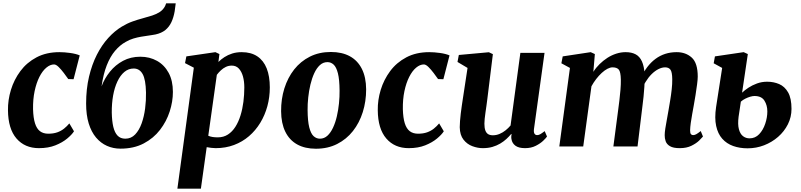

<svg xmlns="http://www.w3.org/2000/svg" viewBox="-20 -882 4824 1156"><path d="M214.5 10Q129.5 10 79.2 -48.2Q29 -106.5 28 -218Q27 -279.5 45.8 -341Q64.5 -402.5 102.8 -454Q141 -505.5 200 -536.8Q259 -568 338 -568Q367.5 -568 402 -563.2Q436.5 -558.5 460 -548.5L423 -405L391 -406Q379.5 -422.5 364 -443Q348.5 -463.5 333 -478.8Q317.5 -494 305.5 -494Q282 -494 258.8 -474.5Q235.5 -455 217.2 -419Q199 -383 188.5 -333.5Q178 -284 179 -224.5Q180.5 -172 190.8 -139.5Q201 -107 220.8 -92Q240.5 -77 270.5 -77Q301.5 -77 324.8 -85.2Q348 -93.5 365.5 -107.5Q383 -121.5 397.5 -139L425.5 -91.5Q413 -71.5 384.5 -47.8Q356 -24 313.5 -7Q271 10 214.5 10Z M1038 -862 1031.5 -813Q1025 -776.5 1011.8 -748.2Q998.5 -720 975.5 -701.2Q952.5 -682.5 916 -674.5Q906 -672.5 894 -670.8Q882 -669 869 -667Q851 -664.5 828.8 -660.8Q806.5 -657 783 -650Q759.5 -643 736.5 -629.5Q702 -610.5 672.8 -576Q643.5 -541.5 622.8 -488.8Q602 -436 591.5 -362Q609 -409.5 641.8 -450.2Q674.5 -491 720.8 -515.8Q767 -540.5 825 -540.5Q881 -540.5 925.5 -515.5Q970 -490.5 995.5 -443.2Q1021 -396 1021 -328.5Q1021 -271 1001.8 -211Q982.5 -151 943.5 -100.2Q904.5 -49.5 845 -18.2Q785.5 13 705.5 13Q661.5 13 624 -3.8Q586.5 -20.5 558.2 -54Q530 -87.5 514.2 -138.5Q498.5 -189.5 498.5 -258.5Q498.5 -346.5 516 -420.2Q533.5 -494 563.2 -552.5Q593 -611 631.8 -653.5Q670.5 -696 713 -721.5Q745 -741 777.2 -752.5Q809.5 -764 839.8 -772Q870 -780 896.2 -788.5Q922.5 -797 942.5 -810.2Q962.5 -823.5 974 -845.5L980.5 -862ZM785 -469.5Q753.5 -469.5 728.8 -448.8Q704 -428 686.8 -391.2Q669.5 -354.5 661 -306.5Q652.5 -258.5 653 -204Q654 -153 662.2 -118.2Q670.5 -83.5 688 -65.2Q705.5 -47 734.5 -47Q769.5 -47 793.8 -72.5Q818 -98 832.8 -139.2Q847.5 -180.5 853.8 -229.2Q860 -278 859 -325Q857.5 -403 838.8 -436.2Q820 -469.5 785 -469.5Z M1048 254 1147 -474.5 1094 -502 1102 -542.5 1277 -568 1301 -556.5 1295 -509Q1310.5 -524.5 1331.2 -538Q1352 -551.5 1378 -559.8Q1404 -568 1435 -568Q1491.5 -568 1529.2 -542.8Q1567 -517.5 1585.8 -470Q1604.5 -422.5 1604.5 -356Q1604.5 -297 1589.8 -242.8Q1575 -188.5 1547 -142.5Q1519 -96.5 1479.2 -62.2Q1439.5 -28 1388.8 -9Q1338 10 1278.5 10Q1265.5 10 1251.8 8.2Q1238 6.5 1224.5 4L1189.5 254ZM1234 -64.5Q1246 -59.5 1260 -57.2Q1274 -55 1291.5 -55Q1326 -55 1352.2 -72Q1378.5 -89 1397.2 -118.5Q1416 -148 1428 -186.8Q1440 -225.5 1445.5 -268.8Q1451 -312 1451 -355.5Q1451 -392 1442.8 -421.8Q1434.5 -451.5 1418 -469.2Q1401.5 -487 1375.5 -487Q1356 -487 1339.5 -479Q1323 -471 1309.5 -458.2Q1296 -445.5 1285.5 -431.5Z M1972 -569Q2039.5 -569 2086.5 -543.2Q2133.5 -517.5 2158.8 -467.2Q2184 -417 2184.5 -344Q2184.5 -271.5 2164.2 -207Q2144 -142.5 2105 -93Q2066 -43.5 2009.8 -15Q1953.5 13.5 1882 13.5Q1816 13.5 1769.2 -12.5Q1722.5 -38.5 1697.8 -89Q1673 -139.5 1672.5 -212.5Q1672 -285.5 1692.2 -350Q1712.5 -414.5 1751.2 -463.8Q1790 -513 1845.8 -541Q1901.5 -569 1972 -569ZM1951.5 -508Q1925.5 -508 1905.8 -489.8Q1886 -471.5 1872 -441Q1858 -410.5 1849 -372.8Q1840 -335 1835.8 -295.2Q1831.5 -255.5 1832 -219.5Q1832.5 -153 1842 -115.2Q1851.5 -77.5 1868.2 -62.2Q1885 -47 1906 -47Q1932 -47 1951.5 -65Q1971 -83 1985.2 -113.5Q1999.5 -144 2008.2 -182Q2017 -220 2021 -260Q2025 -300 2024.5 -336.5Q2024 -403.5 2014.5 -440.8Q2005 -478 1988.8 -493Q1972.5 -508 1951.5 -508Z M2441 10Q2356 10 2305.8 -48.2Q2255.5 -106.5 2254.5 -218Q2253.5 -279.5 2272.2 -341Q2291 -402.5 2329.2 -454Q2367.5 -505.5 2426.5 -536.8Q2485.5 -568 2564.5 -568Q2594 -568 2628.5 -563.2Q2663 -558.5 2686.5 -548.5L2649.5 -405L2617.5 -406Q2606 -422.5 2590.5 -443Q2575 -463.5 2559.5 -478.8Q2544 -494 2532 -494Q2508.5 -494 2485.2 -474.5Q2462 -455 2443.8 -419Q2425.5 -383 2415 -333.5Q2404.5 -284 2405.5 -224.5Q2407 -172 2417.2 -139.5Q2427.5 -107 2447.2 -92Q2467 -77 2497 -77Q2528 -77 2551.2 -85.2Q2574.5 -93.5 2592 -107.5Q2609.5 -121.5 2624 -139L2652 -91.5Q2639.5 -71.5 2611 -47.8Q2582.5 -24 2540 -7Q2497.5 10 2441 10Z M2886.5 10Q2856 10 2824.2 -1.8Q2792.5 -13.5 2770.8 -41Q2749 -68.5 2748 -116Q2748 -133.5 2749.8 -154.5Q2751.5 -175.5 2754.2 -198.8Q2757 -222 2760.5 -246Q2764 -270 2767.5 -292.5L2795 -473L2734.5 -509L2742.5 -551L2923.5 -567.5L2947.5 -556L2914.5 -288.5Q2912 -267 2908.8 -245.2Q2905.5 -223.5 2902.8 -203.5Q2900 -183.5 2898.2 -166.8Q2896.5 -150 2896.5 -137.5Q2896.5 -112 2902.2 -96.5Q2908 -81 2919.2 -74.2Q2930.5 -67.5 2947.5 -67.5Q2968.5 -67.5 2988 -75.8Q3007.5 -84 3024.2 -97.5Q3041 -111 3054 -126.5L3113 -563.5H3258.5L3195 -105.5Q3192.5 -86 3198 -77.2Q3203.5 -68.5 3214 -68.5Q3223 -68.5 3232 -73.5Q3241 -78.5 3259.5 -92.5L3273.5 -60Q3268.5 -52 3251.2 -35.2Q3234 -18.5 3206 -4.2Q3178 10 3141.5 10Q3103 10 3083.2 -4.8Q3063.5 -19.5 3059.5 -44Q3059 -47 3058.5 -50.5Q3058 -54 3058.2 -58Q3058.5 -62 3059 -66.2Q3059.5 -70.5 3060 -74.5L3058 -75.5Q3045 -60 3028.8 -45Q3012.5 -30 2991.5 -17.5Q2970.5 -5 2944.8 2.5Q2919 10 2886.5 10Z M3561.5 -556.5 3552.5 -449.5Q3568 -474.5 3590 -496Q3612 -517.5 3637.2 -533.8Q3662.5 -550 3690.5 -559Q3718.5 -568 3747 -568Q3782.5 -568 3807 -555Q3831.5 -542 3845 -512.2Q3858.5 -482.5 3861.5 -432Q3861.5 -424 3861.5 -415.5Q3861.5 -407 3861 -398Q3860.5 -389 3859.5 -379.5L3839 -410.5Q3855 -449 3877 -478Q3899 -507 3926.2 -527.2Q3953.5 -547.5 3985.5 -557.8Q4017.5 -568 4054 -568Q4109 -568 4145 -535.2Q4181 -502.5 4181 -420.5Q4181 -404.5 4177 -373.8Q4173 -343 4167.5 -308.5Q4162 -274 4157 -247Q4152.5 -222 4147.5 -194.5Q4142.5 -167 4139 -141.8Q4135.5 -116.5 4135 -97.5Q4135 -79.5 4140.2 -74Q4145.5 -68.5 4153 -68.5Q4162 -68.5 4171.8 -73.8Q4181.5 -79 4199 -93L4212.5 -60Q4207 -53 4189.8 -36Q4172.5 -19 4143.2 -4.5Q4114 10 4072.5 10Q4033.5 10 4013.8 -1.8Q3994 -13.5 3987.8 -31.8Q3981.5 -50 3982 -68.5Q3982 -84 3985.8 -108.8Q3989.5 -133.5 3995 -161.8Q4000.5 -190 4005 -218Q4009.5 -244.5 4015 -277.2Q4020.5 -310 4024.2 -343.5Q4028 -377 4027.5 -405.5Q4027 -448 4016.8 -462.2Q4006.5 -476.5 3984.5 -476.5Q3965.5 -476.5 3944.5 -466Q3923.5 -455.5 3903.5 -435.8Q3883.5 -416 3866.8 -388.5Q3850 -361 3839 -327.5L3862 -410Q3861.5 -386.5 3859.5 -358.2Q3857.5 -330 3854.8 -301Q3852 -272 3848.5 -247L3818.5 0H3673L3701.5 -217Q3705.5 -244.5 3709.2 -277Q3713 -309.5 3715.8 -342.2Q3718.5 -375 3718 -403Q3717 -449.5 3705.5 -463Q3694 -476.5 3668 -476.5Q3654 -476.5 3637.2 -467.8Q3620.5 -459 3603 -443Q3585.5 -427 3569.5 -406.2Q3553.5 -385.5 3541 -362.5L3491.5 0H3347.5L3411.5 -473L3360 -501L3368 -542.5L3536.5 -568Z M4481.5 11Q4433.5 11 4394.2 -3Q4355 -17 4328.5 -46.8Q4302 -76.5 4291.8 -123.8Q4281.5 -171 4291.5 -238L4328 -473L4277 -501L4284.5 -542.5L4457.5 -568L4482.5 -556.5L4448 -324Q4463 -338.5 4486 -353.8Q4509 -369 4537.8 -379.5Q4566.5 -390 4599 -390Q4638 -390 4671.2 -375.8Q4704.5 -361.5 4725 -325.8Q4745.5 -290 4745.5 -226.5Q4745.5 -177 4723.8 -133.8Q4702 -90.5 4664.8 -58Q4627.5 -25.5 4580.2 -7.2Q4533 11 4481.5 11ZM4493 -49Q4527 -49 4550.8 -74Q4574.5 -99 4587.2 -136.8Q4600 -174.5 4600 -211Q4600 -248 4582.5 -276Q4565 -304 4522.5 -304Q4512 -304 4497.2 -299.8Q4482.5 -295.5 4467.5 -288Q4452.5 -280.5 4440.5 -270Q4437 -247.5 4433.8 -224.5Q4430.5 -201.5 4427 -179.5Q4421 -133 4428.8 -104Q4436.5 -75 4453.8 -62Q4471 -49 4493 -49Z"/></svg>

Font: Merriweather ExtraBold
Style: Italic
Weight: 800
Italic angle: -7.8°
Version: Version 2.101